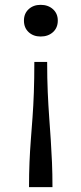

<svg xmlns="http://www.w3.org/2000/svg" viewBox="-20 -576 337 794"><path d="M197 198Q197 143 195 95.5Q193 48 190 3Q187 -42 183.5 -90Q180 -138 177.5 -194Q175 -250 175 -320H122Q122 -250 120 -194Q118 -138 114.5 -90.5Q111 -43 107.5 2.5Q104 48 102 95Q100 142 100 198ZM148 -556Q179 -556 199 -538Q219 -520 219 -491Q219 -461 199 -443Q179 -425 148 -425Q118 -425 98.5 -443Q79 -461 79 -491Q79 -520 98.5 -538Q118 -556 148 -556Z"/></svg>

Font: Roboto Serif Light
Style: Regular
Weight: 300
Designer: Greg Gazdowicz
Foundry: Commercial Type
Version: Version 1.008